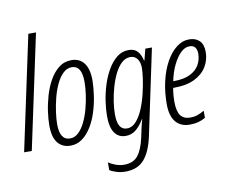

<svg xmlns="http://www.w3.org/2000/svg" viewBox="-100 -889 1506 1258"><g transform="rotate(-10 653.0 -260.0)"><path d="M3 0 165 -760H216L54 0Z M311 10Q257 10 226.5 -28Q196 -66 196 -145Q196 -183 203 -234.5Q210 -286 225.5 -339.5Q241 -393 266.5 -438.5Q292 -484 328 -512.5Q364 -541 413 -541Q466 -541 496 -502Q526 -463 526 -385Q525 -337 517 -283Q509 -229 492.5 -177Q476 -125 450 -83Q424 -41 389.5 -15.5Q355 10 311 10ZM316 -37Q347 -37 372 -60.5Q397 -84 416 -123Q435 -162 447.5 -208.5Q460 -255 466.5 -301.5Q473 -348 473 -386Q473 -495 407 -495Q374 -495 348 -469.5Q322 -444 303 -403Q284 -362 272 -314Q260 -266 254 -221Q248 -176 248 -144Q248 -37 316 -37Z M635 240Q604 240 576 231Q548 222 532 212V160Q548 172 577 183Q606 194 636 194Q696 194 727 155.5Q758 117 775 39L786 -12Q788 -22 792.5 -41Q797 -60 803 -80H801Q775 -37 746 -13.5Q717 10 678 10Q630 10 604.5 -27.5Q579 -65 579 -137Q579 -183 587 -237.5Q595 -292 612 -345.5Q629 -399 655 -443Q681 -487 715 -514Q749 -541 793 -541Q832 -541 852.5 -517.5Q873 -494 881 -456H884L903 -531H947L826 41Q804 141 760 190.5Q716 240 635 240ZM694 -37Q728 -36 755 -66Q782 -96 801.5 -142.5Q821 -189 833.5 -241Q846 -293 852.5 -338.5Q859 -384 859 -410Q859 -449 842 -471.5Q825 -494 796 -494Q764 -494 738 -470Q712 -446 692.5 -406.5Q673 -367 659.5 -320Q646 -273 639 -226.5Q632 -180 632 -142Q632 -87 648 -62Q664 -37 694 -37Z M1104 10Q1044 10 1011 -30Q978 -70 978 -148Q978 -228 994.5 -299.5Q1011 -371 1041 -425Q1071 -479 1110.5 -510Q1150 -541 1196 -541Q1238 -541 1263.5 -516.5Q1289 -492 1289 -441Q1289 -388 1262 -343.5Q1235 -299 1181 -272.5Q1127 -246 1045 -246H1038Q1030 -203 1030 -155Q1030 -92 1051 -63.5Q1072 -35 1116 -35Q1141 -35 1163 -42.5Q1185 -50 1209 -64V-17Q1188 -4 1162 3Q1136 10 1104 10ZM1050 -289Q1118 -289 1159.5 -310Q1201 -331 1220 -365Q1239 -399 1239 -439Q1239 -466 1227 -481Q1215 -496 1190 -496Q1159 -496 1131 -468.5Q1103 -441 1080.5 -394.5Q1058 -348 1046 -289Z"/></g></svg>

Font: Noto Sans ExtraCondensed Light
Style: Italic
Weight: 300
Width: 2
Italic angle: -12°
Designer: Monotype Design Team
Foundry: Monotype Imaging Inc.
Version: Version 2.013; ttfautohint (v1.8.4.7-5d5b)